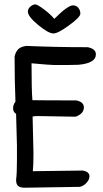

<svg xmlns="http://www.w3.org/2000/svg" viewBox="-20 -875 482 895"><path d="M320 -850Q336 -850 345.5 -838Q355 -826 354.5 -810.5Q354 -795 302 -757Q250 -719 229 -719Q206 -719 158 -758.5Q110 -798 110 -821Q110 -835 122.5 -845Q135 -855 145 -854.5Q155 -854 185.5 -831Q216 -808 233 -787Q296 -850 320 -850ZM55 -344Q41 -353 41 -370Q41 -387 52 -401Q48 -501 48 -612Q54 -636 66.5 -647Q79 -658 103 -661Q235 -655 389 -655Q427 -647 427 -622Q427 -580 345 -573Q323 -572 297 -572H232Q213 -572 127 -580Q127 -455 131 -408Q184 -407 335 -407Q371 -400 371 -374.5Q371 -349 342 -335Q339 -333 331 -331L158 -334Q142 -334 132 -332L136 -160Q136 -102 133 -77L365 -80Q397 -75 397 -53Q397 -38 383.5 -23Q370 -8 352 -4L96 0Q73 0 64 -8.5Q55 -17 55 -37Q59 -65 59 -127V-197Z"/></svg>

Font: Patrick Hand SC
Style: Regular
Weight: 400
Designer: Patrick Wagesreiter
Foundry: Patrick Wagesreiter
Version: Version 1.003;PS 001.003;hotconv 1.0.70;makeotf.lib2.5.58329